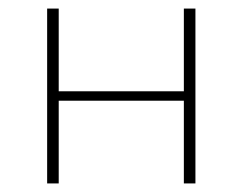

<svg xmlns="http://www.w3.org/2000/svg" viewBox="-20 -428 566 448"><path d="M436 -408V0H409V-193H117V0H90V-408H117V-215H409V-408Z"/></svg>

Font: Ysabeau Extralight
Style: Regular
Weight: 200
Designer: Christian Thalmann (Catharsis Fonts)
Version: Version 0.003